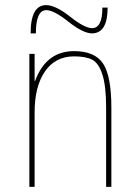

<svg xmlns="http://www.w3.org/2000/svg" viewBox="-20 -730 540 750"><path d="M117.2 -414.1Q160.2 -530.3 269.5 -530.3Q350.6 -530.3 382.8 -481.4Q415 -432.6 415 -309.6V0H394.5V-309.6Q394.5 -392.6 380.4 -437.5Q366.2 -482.4 341.3 -496.1Q316.4 -509.8 269.5 -509.8Q196.3 -509.8 155.8 -451.2Q115.2 -392.6 115.2 -290V0H94.7V-519.5H115.2V-414.1ZM120.1 -599.6H99.6Q99.6 -710 160.2 -710Q197.3 -710 254.9 -664.1Q310.5 -620.1 339.8 -620.1Q379.9 -620.1 379.9 -700.2H400.4Q400.4 -600.6 339.8 -599.6Q303.7 -599.6 243.2 -648.4Q189.5 -690.4 160.2 -690.4Q120.1 -689.5 120.1 -599.6Z"/></svg>

Font: Mgen+ 1m thin
Style: Regular
Weight: 100
Designer: [Source Han Sans]
Ryoko NISHIZUKA  (kana & ideographs); Paul D. Hunt (Latin, Greek & Cyrillic); Wenlong ZHANG  (bopomofo
Version: Version 1.059.20150602